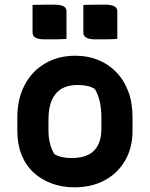

<svg xmlns="http://www.w3.org/2000/svg" viewBox="-20 -788 640 820"><path d="M302 -550Q354 -550 398 -532.5Q442 -515 475.5 -481Q509 -447 527.5 -398.5Q546 -350 546 -287V-229Q546 -158 515 -103.5Q484 -49 428 -18.5Q372 12 298 12Q245 12 200.5 -4.5Q156 -21 123 -51.5Q90 -82 72 -127Q54 -172 54 -229V-287Q54 -365 85 -424.5Q116 -484 172.5 -517Q229 -550 302 -550ZM311 -425Q270 -425 242.5 -408.5Q215 -392 201 -359.5Q187 -327 187 -278V-231Q187 -200 193.5 -175Q200 -150 212 -130Q227 -121 245 -117Q263 -113 287 -113Q329 -113 357 -127Q385 -141 399 -169Q413 -197 413 -237V-285Q413 -324 406 -354.5Q399 -385 385 -408Q371 -417 353 -421Q335 -425 311 -425ZM119 -767Q143 -768 168 -768Q193 -768 215 -768Q228 -768 239 -765.5Q250 -763 257 -757Q264 -751 264 -739V-622Q240 -620 215 -620Q190 -620 167 -620Q155 -620 144 -622.5Q133 -625 126 -631.5Q119 -638 119 -650ZM336 -767Q360 -768 385 -768Q410 -768 433 -768Q445 -768 456 -765.5Q467 -763 474 -757Q481 -751 481 -739V-622Q457 -620 432 -620Q407 -620 384 -620Q373 -620 361.5 -622.5Q350 -625 343 -631.5Q336 -638 336 -650Z"/></svg>

Font: Rec Mono Semicasual
Style: Bold
Weight: 700
Version: Version 1.085; ttfautohint (v1.8.4.7-5d5b)